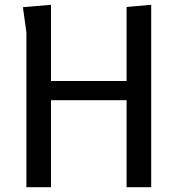

<svg xmlns="http://www.w3.org/2000/svg" viewBox="-20 -780 740 800"><path d="M507.5 0V-362.5H192.5V0H90V-645L75.5 -750L192.5 -760V-442.5H507.5V-751L610 -760V0Z"/></svg>

Font: B612
Style: Regular
Weight: 400
Designer: Nicolas Chauveau, Thomas Paillot, Jonathan Favre-Lamarine, Jean-Luc Vinot
Foundry: AIRBUS
Version: Version 1.008